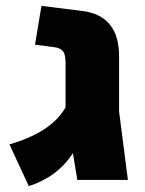

<svg xmlns="http://www.w3.org/2000/svg" viewBox="-20 -612 492 653"><path d="M415 0H243L228 -91Q175 -10 78 21L12 -121Q155 -162 203 -247V-399Q203 -428 193 -439Q183 -450 161 -452L99 -460L121 -592L258 -575Q385 -560 385 -421V-233Z"/></svg>

Font: Assistant ExtraBold
Style: Regular
Weight: 800
Designer: Hebrew By Ben Nathan, Latin by Paul Hunt
Version: Version 2.001;PS 002.001;hotconv 1.0.88;makeotf.lib2.5.64775